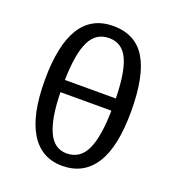

<svg xmlns="http://www.w3.org/2000/svg" viewBox="-133 -830 866 946"><g transform="rotate(20 300.0 -357.0)"><path d="M526.4 -357.9Q526.4 -171.9 467.8 -81.1Q409.2 9.8 297.9 9.8Q188.5 9.8 131.1 -83.3Q73.7 -176.3 73.7 -357.9Q73.7 -724.1 300.8 -724.1Q417.5 -724.1 471.9 -634Q526.4 -543.9 526.4 -357.9ZM296.9 -55.2Q366.7 -55.2 398.9 -121.8Q431.2 -188.5 433.6 -328.6H166.5Q168.9 -193.8 200.4 -124.5Q231.9 -55.2 296.9 -55.2ZM302.2 -661.1Q232.9 -661.1 201.2 -595.9Q169.4 -530.8 166.5 -392.6H433.6Q431.2 -530.8 400.6 -595.9Q370.1 -661.1 302.2 -661.1Z"/></g></svg>

Font: Cousine
Style: Regular
Weight: 400
Monospace: yes
Designer: Steve Matteson
Foundry: Ascender Corporation
Version: Version 1.20